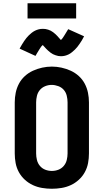

<svg xmlns="http://www.w3.org/2000/svg" viewBox="-20 -1157 640 1185"><path d="M300 8Q270 8 240 3Q210 -2 183 -14.5Q156 -27 133.5 -47.5Q111 -68 96.5 -94.5Q82 -121 76.5 -150.5Q71 -180 71 -210V-525Q71 -555 77 -584.5Q83 -614 97 -640.5Q111 -667 133.5 -687.5Q156 -708 183.5 -720.5Q211 -733 240.5 -739.5Q270 -746 300 -746Q330 -746 359.5 -739.5Q389 -733 416.5 -720.5Q444 -708 466.5 -687.5Q489 -667 503 -640.5Q517 -614 523 -584.5Q529 -555 529 -525V-210Q529 -180 523.5 -150.5Q518 -121 503.5 -94.5Q489 -68 466.5 -47.5Q444 -27 417 -14.5Q390 -2 360 3Q330 8 300 8ZM300 -102Q321 -102 340.5 -109.5Q360 -117 373.5 -133Q387 -149 392 -169.5Q397 -190 397 -210V-525Q397 -545 392 -566Q387 -587 373.5 -602.5Q360 -618 339.5 -625.5Q319 -633 299 -633Q278 -633 258.5 -625Q239 -617 226 -601.5Q213 -586 208 -565.5Q203 -545 203 -525V-210Q203 -190 208 -169.5Q213 -149 226.5 -133Q240 -117 259.5 -109.5Q279 -102 300 -102ZM356 -810Q347 -810 339.5 -811.5Q332 -813 323 -816Q314 -819 307 -822.5Q300 -826 292 -832Q284 -838 277.5 -844Q271 -850 265.5 -855.5Q260 -861 254 -868Q248 -875 244 -879Q239 -875 236.5 -872Q234 -869 231 -864.5Q228 -860 224.5 -854.5Q221 -849 217 -842.5Q213 -836 208.5 -828.5Q204 -821 199 -812L101 -857Q108 -870 115 -881.5Q122 -893 129 -903.5Q136 -914 143 -922.5Q150 -931 157.5 -938.5Q165 -946 175 -954Q185 -962 196 -967.5Q207 -973 219 -976Q231 -979 244 -979Q253 -979 260.5 -978Q268 -977 277 -974Q286 -971 293 -967.5Q300 -964 308 -958Q316 -952 322.5 -946Q329 -940 334.5 -934Q340 -928 345.5 -921.5Q351 -915 356 -910Q361 -915 363.5 -918Q366 -921 369 -925.5Q372 -930 375.5 -935.5Q379 -941 383 -947.5Q387 -954 391.5 -961.5Q396 -969 401 -977L499 -933Q492 -919 485 -907.5Q478 -896 471 -886Q464 -876 457 -867Q450 -858 442.5 -851Q435 -844 425 -835.5Q415 -827 404 -821.5Q393 -816 381 -813Q369 -810 356 -810ZM150 -1043V-1137H450V-1043Z"/></svg>

Font: Iosevka Curly XBdEx
Style: Regular
Weight: 800
Width: 7
Monospace: yes
Designer: Belleve Invis
Foundry: Belleve Invis
Version: Version 11.1.0; ttfautohint (v1.8.3)